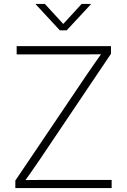

<svg xmlns="http://www.w3.org/2000/svg" viewBox="-20 -964 650 984"><path d="M58.6 0V-38.6L424.3 -580.6Q445.3 -611.3 466.6 -641.8Q487.8 -672.4 509.3 -702.6L514.6 -686Q474.1 -685.5 433.3 -685.3Q392.6 -685.1 351.6 -685.1H65.4V-727.5H548.8V-688.5L184.1 -146.5Q163.1 -115.7 141.8 -85.2Q120.6 -54.7 98.6 -24.4L93.3 -41Q132.8 -41.5 172.9 -41.7Q212.9 -42 252.9 -42H552.2V0ZM210 -943.8 304.2 -841.3 398.4 -943.8H445.3V-941.4L321.8 -808.6H286.6L163.6 -941.4V-943.8Z"/></svg>

Font: Inter 20pt ExtraLight
Style: Regular
Weight: 250
Version: Version 4.001;git-66647c0bb